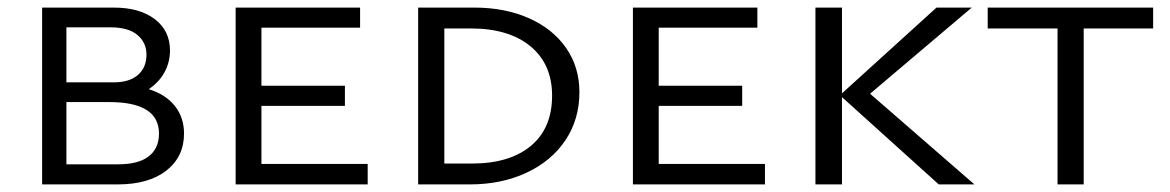

<svg xmlns="http://www.w3.org/2000/svg" viewBox="-20 -486 3083 506"><path d="M465 -134Q465 -73 418.5 -36.5Q372 0 290 0H91V-466H280Q348 -466 388 -435.5Q428 -405 428 -353Q428 -322 413.5 -295.5Q399 -269 372 -251Q417 -237 441 -206.5Q465 -176 465 -134ZM155 -414V-269H280Q321 -269 343.5 -288.5Q366 -308 366 -342Q366 -374 342 -394Q318 -414 271 -414ZM399 -134Q399 -217 268 -217H155V-53H292Q345 -53 372 -74Q399 -95 399 -134Z M949 -54V0H601V-466H929V-413H669V-260H889V-207H669V-54Z M1082 0V-466H1230Q1311 -466 1374 -438Q1437 -410 1472 -359.5Q1507 -309 1507 -243Q1507 -172 1470.5 -117Q1434 -62 1368 -31Q1302 0 1218 0ZM1221 -411H1151V-55H1224Q1323 -55 1379 -101.5Q1435 -148 1435 -234Q1435 -317 1378 -364Q1321 -411 1221 -411Z M1996 -54V0H1648V-466H1976V-413H1716V-260H1936V-207H1716V-54Z M2454 0 2199 -230V0H2129V-466H2199V-240L2448 -466H2541L2273 -239L2548 0Z M3019 -411H2836V0H2767V-411H2583V-466H3019Z"/></svg>

Font: Ysabeau SC
Style: Regular
Weight: 400
Designer: Christian Thalmann (Catharsis Fonts)
Version: Version 0.003